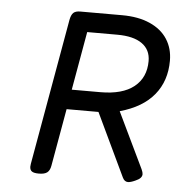

<svg xmlns="http://www.w3.org/2000/svg" viewBox="-46 -627 692 680"><g transform="rotate(5 300.0 -286.5)"><path d="M382.3 -240.2 477.5 -42Q482.4 -31.2 482.4 -24.9Q482.4 -17.6 476.8 -11.5Q471.2 -5.4 458.5 0Q442.4 7.3 433.1 7.3Q420.9 7.3 414.1 -6.8L307.6 -231H194.3L158.2 -26.9Q155.3 -9.8 145.8 -2.4Q136.2 4.9 116.7 4.9H115.7Q98.6 4.9 91.3 -0.2Q84 -5.4 84 -17.1Q84 -19 85 -26.9L176.8 -546.4Q180.2 -564.9 188 -572.3Q195.8 -579.6 212.4 -579.6H361.3Q418.9 -579.6 460.2 -561.3Q501.5 -543 522.7 -510Q543.9 -477.1 543.9 -433.6Q543.9 -361.8 503.4 -312.3Q462.9 -262.7 382.3 -240.2ZM468.8 -425.8Q468.8 -466.3 438.2 -487.8Q407.7 -509.3 350.1 -509.3H243.2L206.5 -301.3H308.1Q386.7 -301.3 427.7 -334.2Q468.8 -367.2 468.8 -425.8Z"/></g></svg>

Font: Courier Prime Sans
Style: Italic
Weight: 400
Italic angle: -10°
Designer: Alan Dague-Greene
Foundry: Quote-Unquote Apps
Version: Version 3.020